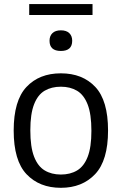

<svg xmlns="http://www.w3.org/2000/svg" viewBox="-20 -910 596 940"><path d="M278 9.5Q173 9.5 110 -57Q47 -123.5 47 -271Q47 -417.5 109.5 -484.2Q172 -551 278 -551Q384 -551 446.5 -484.5Q509 -418 509 -271Q509 -124.5 445.8 -57.5Q382.5 9.5 278 9.5ZM278 -55.5Q324 -55.5 357.5 -75.5Q391 -95.5 409.2 -142.2Q427.5 -189 427.5 -269.5Q427.5 -351.5 409 -398.8Q390.5 -446 357 -465.8Q323.5 -485.5 278 -485.5Q232 -485.5 198.5 -465.8Q165 -446 146.8 -399.2Q128.5 -352.5 128.5 -272Q128.5 -190.5 146.8 -143.2Q165 -96 198.5 -75.8Q232 -55.5 278 -55.5ZM278 -660.5Q222.5 -660.5 222.5 -710.5Q222.5 -734 236.8 -747.8Q251 -761.5 278 -761.5Q305 -761.5 319.2 -747.8Q333.5 -734 333.5 -710.5Q333.5 -660.5 278 -660.5ZM123 -836.5V-890H433V-836.5Z"/></svg>

Font: Encode Sans
Style: Regular
Weight: 400
Designer: Multiple Designers
Foundry: Impallari Type
Version: Version 3.002; ttfautohint (v1.8.3) -l 8 -r 50 -G 200 -x 14 